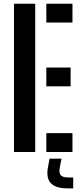

<svg xmlns="http://www.w3.org/2000/svg" viewBox="-20 -820 439 1036"><path d="M55.5 0V-800H170V0ZM230 0V-101.5H371V0ZM230 -354V-455.5H361V-354ZM230 -698.5V-800H371V-698.5ZM375 196.5H346.5Q282.5 196.5 255.8 170Q229 143.5 238 86.5L247.5 36H312L302 86.5Q297.5 114 308.2 125.8Q319 137.5 347 137.5H375Z"/></svg>

Font: Big Shoulders Stencil Text Thin
Style: Bold
Weight: 700
Version: Version 2.001